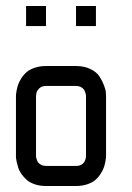

<svg xmlns="http://www.w3.org/2000/svg" viewBox="-20 -620 440 640"><path d="M33.2 -100.1V-299.8Q33.2 -301.8 33.4 -305.4Q33.7 -309.1 35.6 -319.6Q37.6 -330.1 41 -339.4Q44.4 -348.6 52 -360.4Q59.6 -372.1 69.6 -380.4Q79.6 -388.7 96.2 -394.3Q112.8 -399.9 133.3 -399.9H233.4Q261.2 -399.9 282 -389.6Q302.7 -379.4 312 -364.5Q321.3 -349.6 326.9 -335Q332.5 -320.3 333 -310.1L333.5 -299.8V-100.1Q333.5 -98.1 333.3 -94.5Q333 -90.8 331.1 -80.3Q329.1 -69.8 325.7 -60.5Q322.3 -51.3 314.7 -39.6Q307.1 -27.8 297.1 -19.5Q287.1 -11.2 270.5 -5.6Q253.9 0 233.4 0H133.3Q112.8 0 96.2 -5.6Q79.6 -11.2 69.6 -20Q59.6 -28.8 52 -39.3Q44.4 -49.8 41 -60.5Q37.6 -71.3 35.6 -80.1Q33.7 -88.9 33.2 -94.7ZM266.6 -299.8Q266.6 -301.3 266.4 -303.5Q266.1 -305.7 264.4 -311.5Q262.7 -317.4 259.5 -321.8Q256.3 -326.2 249.5 -329.8Q242.7 -333.5 233.4 -333.5H133.3Q118.7 -333.5 110.4 -325Q102.1 -316.4 101.1 -308.1L100.1 -299.8V-100.1Q100.1 -98.6 100.3 -96.4Q100.6 -94.2 102.3 -88.6Q104 -83 107.2 -78.6Q110.4 -74.2 117.2 -70.6Q124 -66.9 133.3 -66.9H233.4Q260.7 -66.9 266.1 -93.8Q266.6 -100.1 266.6 -100.1ZM133.3 -600.1V-533.2H66.9V-600.1ZM233.4 -600.1H299.8V-533.2H233.4Z"/></svg>

Font: Malkor
Style: Regular
Weight: 400
Version: Version 1.3